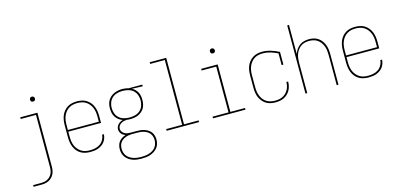

<svg xmlns="http://www.w3.org/2000/svg" viewBox="-79 -1261 4158 2000"><g transform="rotate(-15 2000.0 -261.0)"><path d="M85 205V187H168Q186 187 204.5 184Q223 181 239 172.5Q255 164 268 151Q281 138 289 121.5Q297 105 300 87Q303 69 303 50V-512H138V-530H323V50Q323 71 319.5 91.5Q316 112 306.5 131Q297 150 282 165Q267 180 248.5 189Q230 198 209.5 201.5Q189 205 168 205ZM310 -654Q305 -654 299.5 -655.5Q294 -657 290.5 -660.5Q287 -664 285.5 -669.5Q284 -675 284 -680Q284 -685 285.5 -690.5Q287 -696 290.5 -699.5Q294 -703 299.5 -705Q305 -707 310 -707Q315 -707 320.5 -705Q326 -703 329.5 -699.5Q333 -696 335 -690.5Q337 -685 337 -680Q337 -675 335 -669.5Q333 -664 329.5 -660.5Q326 -657 320.5 -655.5Q315 -654 310 -654Z M751 8Q724 8 698 2.5Q672 -3 649 -16.5Q626 -30 609 -51Q592 -72 582 -96.5Q572 -121 568 -147.5Q564 -174 564 -200V-330Q564 -356 568 -382.5Q572 -409 582 -433.5Q592 -458 609 -478.5Q626 -499 648.5 -513Q671 -527 697.5 -532.5Q724 -538 750 -538Q776 -538 802.5 -532.5Q829 -527 851.5 -513Q874 -499 891 -478.5Q908 -458 918 -433.5Q928 -409 932 -382.5Q936 -356 936 -330V-256H583V-200Q583 -176 586.5 -152Q590 -128 599 -106Q608 -84 623.5 -65Q639 -46 659 -33Q679 -20 703 -15Q727 -10 751 -10Q780 -10 808.5 -16Q837 -22 860.5 -38Q884 -54 898.5 -80Q913 -106 915 -135H934Q933 -113 926 -92.5Q919 -72 906 -54.5Q893 -37 874.5 -24.5Q856 -12 836 -4.5Q816 3 794 5.5Q772 8 751 8ZM917 -274V-330Q917 -354 913.5 -378Q910 -402 901 -424Q892 -446 877 -465Q862 -484 841.5 -497Q821 -510 797.5 -515Q774 -520 750 -520Q726 -520 702.5 -515Q679 -510 658.5 -497Q638 -484 623 -465Q608 -446 599 -424Q590 -402 586.5 -378Q583 -354 583 -330V-274Z M1250 213Q1226 213 1202.5 210.5Q1179 208 1157 200.5Q1135 193 1115 179.5Q1095 166 1080.5 147.5Q1066 129 1059.5 106Q1053 83 1053 59Q1053 38 1059 16.5Q1065 -5 1078.5 -22Q1092 -39 1111 -50.5Q1130 -62 1150 -68Q1138 -72 1126.5 -79Q1115 -86 1107 -96Q1099 -106 1094 -118.5Q1089 -131 1089 -144Q1089 -159 1095 -173Q1101 -187 1111 -197.5Q1121 -208 1134.5 -215.5Q1148 -223 1162 -227Q1139 -235 1119.5 -250Q1100 -265 1087 -285Q1074 -305 1069 -329Q1064 -353 1064 -377Q1064 -399 1068.5 -421.5Q1073 -444 1084.5 -463.5Q1096 -483 1113.5 -498Q1131 -513 1151.5 -522Q1172 -531 1194.5 -535.5Q1217 -540 1239 -540Q1254 -540 1268 -538Q1282 -536 1296 -533L1305 -530H1454V-512L1339 -516Q1358 -506 1373 -491Q1388 -476 1397.5 -457.5Q1407 -439 1410.5 -418.5Q1414 -398 1414 -377Q1414 -354 1409.5 -331.5Q1405 -309 1394 -289.5Q1383 -270 1365.5 -255Q1348 -240 1327.5 -231Q1307 -222 1284.5 -218.5Q1262 -215 1239 -215Q1230 -215 1221 -215.5Q1212 -216 1202 -218Q1186 -217 1170 -213Q1154 -209 1140 -200Q1126 -191 1117 -177Q1108 -163 1108 -146Q1108 -129 1118 -114.5Q1128 -100 1143 -91.5Q1158 -83 1175 -80.5Q1192 -78 1209 -78Q1211 -78 1213 -78Q1215 -78 1217 -78Q1219 -78 1221.5 -78Q1224 -78 1227 -78H1273Q1294 -78 1315.5 -76Q1337 -74 1357 -66.5Q1377 -59 1395 -47.5Q1413 -36 1425.5 -19Q1438 -2 1443.5 19Q1449 40 1449 61Q1449 85 1442 108Q1435 131 1420.5 149Q1406 167 1385.5 180Q1365 193 1343 200.5Q1321 208 1297.5 210.5Q1274 213 1250 213ZM1239 -233Q1269 -233 1299 -241Q1329 -249 1351.5 -268.5Q1374 -288 1384.5 -317.5Q1395 -347 1395 -377Q1395 -405 1386 -432Q1377 -459 1357.5 -479Q1338 -499 1311 -508Q1284 -517 1256 -519L1239 -520Q1239 -520 1238.5 -520Q1238 -520 1237 -520Q1207 -520 1178 -512Q1149 -504 1126.5 -484Q1104 -464 1093.5 -435.5Q1083 -407 1083 -377Q1083 -347 1093.5 -317.5Q1104 -288 1127 -268.5Q1150 -249 1179.5 -241Q1209 -233 1239 -233ZM1250 195Q1271 195 1292 192.5Q1313 190 1333 184Q1353 178 1371.5 167Q1390 156 1403 139.5Q1416 123 1422.5 102.5Q1429 82 1429 61Q1429 43 1424 24.5Q1419 6 1408 -9Q1397 -24 1381 -34Q1365 -44 1347 -50Q1329 -56 1310.5 -58Q1292 -60 1273 -60H1227Q1223 -60 1218.5 -60Q1214 -60 1210 -60Q1193 -59 1176.5 -56Q1160 -53 1144 -46.5Q1128 -40 1114 -29.5Q1100 -19 1090.5 -5Q1081 9 1077 25.5Q1073 42 1073 60Q1073 81 1079 101.5Q1085 122 1098 138.5Q1111 155 1129 166Q1147 177 1167 183.5Q1187 190 1208 192.5Q1229 195 1250 195Q1250 195 1250 195Q1250 195 1250 195Z M1575 0V-18H1747V-717H1589V-735H1767V-18H1925V0Z M2075 0V-18H2247V-512H2089V-530H2267V-18H2425V0ZM2250 -654Q2245 -654 2239.5 -655.5Q2234 -657 2230.5 -660.5Q2227 -664 2225.5 -669.5Q2224 -675 2224 -680Q2224 -685 2225.5 -690.5Q2227 -696 2230.5 -699.5Q2234 -703 2239.5 -705Q2245 -707 2250 -707Q2255 -707 2260.5 -705Q2266 -703 2269.5 -699.5Q2273 -696 2275 -690.5Q2277 -685 2277 -680Q2277 -675 2275 -669.5Q2273 -664 2269.5 -660.5Q2266 -657 2260.5 -655.5Q2255 -654 2250 -654Z M2747 8Q2721 8 2695 2.5Q2669 -3 2647 -17Q2625 -31 2608 -52Q2591 -73 2581 -97Q2571 -121 2567.5 -147.5Q2564 -174 2564 -200V-330Q2564 -356 2567.5 -382Q2571 -408 2581 -432.5Q2591 -457 2608 -477.5Q2625 -498 2647 -512Q2669 -526 2695 -532Q2721 -538 2747 -538Q2794 -538 2840 -524Q2886 -510 2928 -488V-351H2909V-477Q2871 -496 2830.5 -508Q2790 -520 2748 -520Q2724 -520 2700.5 -514.5Q2677 -509 2657 -496Q2637 -483 2622.5 -464Q2608 -445 2599 -423Q2590 -401 2586.5 -377.5Q2583 -354 2583 -330V-200Q2583 -176 2586.5 -152.5Q2590 -129 2598.5 -107Q2607 -85 2622 -65.5Q2637 -46 2657 -33.5Q2677 -21 2700.5 -15.5Q2724 -10 2747 -10Q2769 -10 2790 -13.5Q2811 -17 2830 -26.5Q2849 -36 2864.5 -51Q2880 -66 2890.5 -85Q2901 -104 2906 -125Q2911 -146 2911 -167Q2911 -167 2911 -167.5Q2911 -168 2911 -168H2930Q2930 -168 2930 -167.5Q2930 -167 2930 -167Q2930 -143 2924.5 -119.5Q2919 -96 2907.5 -75Q2896 -54 2878.5 -37.5Q2861 -21 2840 -10.5Q2819 0 2795 4Q2771 8 2747 8Z M3072 0V-735H3091V-422Q3100 -448 3115 -470.5Q3130 -493 3152 -509Q3174 -525 3200.5 -531.5Q3227 -538 3253 -538Q3279 -538 3304.5 -532Q3330 -526 3351 -511.5Q3372 -497 3387.5 -476Q3403 -455 3412 -431Q3421 -407 3424.5 -381.5Q3428 -356 3428 -330V0H3409V-330Q3409 -353 3406 -376.5Q3403 -400 3394.5 -422Q3386 -444 3372 -463Q3358 -482 3339 -495.5Q3320 -509 3296.5 -514.5Q3273 -520 3250 -520Q3227 -520 3203.5 -514.5Q3180 -509 3161 -495.5Q3142 -482 3128 -463Q3114 -444 3105.5 -422Q3097 -400 3094 -376.5Q3091 -353 3091 -330V0Z M3751 8Q3724 8 3698 2.5Q3672 -3 3649 -16.5Q3626 -30 3609 -51Q3592 -72 3582 -96.5Q3572 -121 3568 -147.5Q3564 -174 3564 -200V-330Q3564 -356 3568 -382.5Q3572 -409 3582 -433.5Q3592 -458 3609 -478.5Q3626 -499 3648.5 -513Q3671 -527 3697.5 -532.5Q3724 -538 3750 -538Q3776 -538 3802.5 -532.5Q3829 -527 3851.5 -513Q3874 -499 3891 -478.5Q3908 -458 3918 -433.5Q3928 -409 3932 -382.5Q3936 -356 3936 -330V-256H3583V-200Q3583 -176 3586.5 -152Q3590 -128 3599 -106Q3608 -84 3623.5 -65Q3639 -46 3659 -33Q3679 -20 3703 -15Q3727 -10 3751 -10Q3780 -10 3808.5 -16Q3837 -22 3860.5 -38Q3884 -54 3898.5 -80Q3913 -106 3915 -135H3934Q3933 -113 3926 -92.5Q3919 -72 3906 -54.5Q3893 -37 3874.5 -24.5Q3856 -12 3836 -4.5Q3816 3 3794 5.5Q3772 8 3751 8ZM3917 -274V-330Q3917 -354 3913.5 -378Q3910 -402 3901 -424Q3892 -446 3877 -465Q3862 -484 3841.5 -497Q3821 -510 3797.5 -515Q3774 -520 3750 -520Q3726 -520 3702.5 -515Q3679 -510 3658.5 -497Q3638 -484 3623 -465Q3608 -446 3599 -424Q3590 -402 3586.5 -378Q3583 -354 3583 -330V-274Z"/></g></svg>

Font: iosevka_custom_sans_ss08 Thin
Style: Regular
Weight: 100
Designer: Belleve Invis
Foundry: Belleve Invis
Version: Version 10.3.0; ttfautohint (v1.8.3)